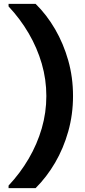

<svg xmlns="http://www.w3.org/2000/svg" viewBox="-20 -826 437 986"><path d="M163 140H24V127Q84 63 127.5 -11.5Q171 -86 194.5 -167Q218 -248 218 -333Q218 -418 194.5 -499Q171 -580 127.5 -654.5Q84 -729 24 -793V-806H163Q220 -750 263 -676Q306 -602 330.5 -515.5Q355 -429 355 -333Q355 -238 330.5 -151Q306 -64 263 9.5Q220 83 163 140Z"/></svg>

Font: DM Sans 28pt ExtraBold
Style: Regular
Weight: 800
Version: Version 4.004;gftools[0.9.30]